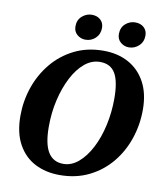

<svg xmlns="http://www.w3.org/2000/svg" viewBox="-94 -929 873 1023"><g transform="rotate(10 343.0 -417.5)"><path d="M298 18Q223 18 164.5 -12Q106 -42 72 -103.5Q38 -165 38 -257Q38 -337 63.5 -411.5Q89 -486 138 -545.5Q187 -605 257 -640Q327 -675 415 -675Q492 -675 550.5 -643Q609 -611 642 -550Q675 -489 675 -402Q675 -320 649.5 -244.5Q624 -169 575 -110Q526 -51 456 -16.5Q386 18 298 18ZM307 -44Q351 -44 389 -76.5Q427 -109 455.5 -164Q484 -219 499.5 -289Q515 -359 515 -434Q515 -526 489.5 -569.5Q464 -613 407 -613Q362 -613 324 -581.5Q286 -550 257.5 -495Q229 -440 213 -371Q197 -302 197 -227Q197 -133 224.5 -88.5Q252 -44 307 -44ZM308 -716Q283 -716 263.5 -732.5Q244 -749 244 -777Q244 -812 267.5 -832.5Q291 -853 320 -853Q349 -853 367 -836.5Q385 -820 385 -793Q385 -759 362.5 -737.5Q340 -716 308 -716ZM543 -716Q518 -716 498.5 -732.5Q479 -749 479 -777Q479 -812 502 -832.5Q525 -853 555 -853Q584 -853 602 -836.5Q620 -820 620 -793Q620 -759 597 -737.5Q574 -716 543 -716Z"/></g></svg>

Font: Source Serif 4 SmText
Style: Bold Italic
Weight: 700
Italic angle: -12°
Designer: Frank Grießhammer
Foundry: Adobe
Version: Version 4.005;hotconv 1.1.0;makeotfexe 2.6.0